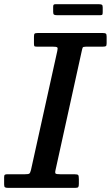

<svg xmlns="http://www.w3.org/2000/svg" viewBox="-57 -910 536 930"><path d="M200.5 -852.5Q200.5 -842 204.5 -839.2Q208.5 -836.5 218 -836.5H429.5Q437.5 -836.5 439 -840Q440.5 -843.5 440.5 -851.5V-874Q440.5 -884 436.8 -886.8Q433 -889.5 423.5 -889.5H210.5Q204 -889.5 202.2 -886.2Q200.5 -883 200.5 -876ZM-37 -17Q-37 -6 -33.2 -3Q-29.5 0 -18 0H308Q319.5 0 322.2 -4Q325 -8 325 -20V-42Q325 -57.5 322 -61.8Q319 -66 303 -66H235.5Q217 -66 212.8 -69Q208.5 -72 212 -86.5L339 -663Q341.5 -675 343.5 -679.5Q345.5 -684 360.5 -684H440.5Q452 -684 455.8 -686.5Q459.5 -689 459.5 -700.5V-732.5Q459.5 -744 456 -747Q452.5 -750 442 -750H124.5Q113.5 -750 110.5 -746.8Q107.5 -743.5 107.5 -732V-700.5Q107.5 -690 109.2 -687Q111 -684 121.5 -684H198Q216.5 -684 220.2 -680.5Q224 -677 220.5 -663L93 -86.5Q89.5 -72.5 85 -69.2Q80.5 -66 63.5 -66H-21.5Q-30 -66 -33.5 -63.5Q-37 -61 -37 -52Z"/></svg>

Font: Besley Medium
Style: Italic
Weight: 500
Italic angle: -13°
Designer: Owen Earl
Foundry: indestructible type*
Version: Version 2.001